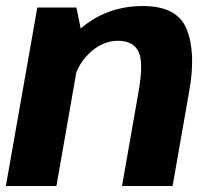

<svg xmlns="http://www.w3.org/2000/svg" viewBox="-30 -618 704 638"><path d="M-10.5 0H157.5L244 -494L224 -593H94ZM375.5 0H543.5L599 -316.5Q621.5 -443 590.5 -520.5Q559.5 -598 445 -598Q324.5 -598 236.2 -521.8Q148 -445.5 134 -367L209.5 -329Q221.5 -397 265.5 -439.8Q309.5 -482.5 362 -482.5Q411.5 -482.5 429.8 -447.5Q448 -412.5 430.5 -314Z"/></svg>

Font: Anybody UltraCondensed Thin
Style: Bold Italic
Weight: 700
Italic angle: -10°
Version: Version 1.111